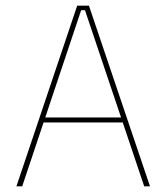

<svg xmlns="http://www.w3.org/2000/svg" viewBox="-20 -659 588 679"><path d="M38 0 253 -639H294.5L510.5 0H490L280.5 -623H267L58.5 0ZM127 -226V-243.5H421V-226Z"/></svg>

Font: Anek Latin Medium Thin
Style: Regular
Weight: 250
Version: Version 1.003